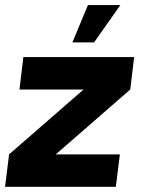

<svg xmlns="http://www.w3.org/2000/svg" viewBox="-50 -720 578 740"><path d="M452 -375 165 -125H412L396.5 0H-30.5L-15 -125L272 -375H25L40 -500H467ZM229 -556.5 289 -700.5H414L312.5 -556.5Z"/></svg>

Font: Urbanist
Style: Bold Italic
Weight: 700
Italic angle: -8°
Designer: Corey Hu
Foundry: Corey Hu
Version: Version 1.330; ttfautohint (v1.8.4.7-5d5b)